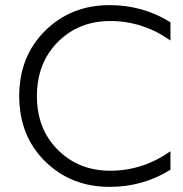

<svg xmlns="http://www.w3.org/2000/svg" viewBox="-20 -718 715 749"><path d="M408 11Q257 11 156 -88.5Q55 -188 55 -343Q55 -498 156 -598Q257 -698 408 -698Q538 -698 645 -631V-560Q537 -636 410 -636Q287 -636 205.5 -554Q124 -472 124 -343Q124 -215 205.5 -133.5Q287 -52 410 -52Q537 -52 645 -128V-56Q538 11 408 11Z"/></svg>

Font: Roundo
Style: Regular
Weight: 400
Designer: Namrata Goyal (Gurmukhi), Shiva Nallaperumal (Latin)
Foundry: Indian Type Foundry
Version: Version 1.000;PS 1.0;hotconv 1.0.88;makeotf.lib2.5.647800